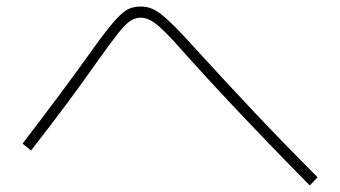

<svg xmlns="http://www.w3.org/2000/svg" viewBox="-20 -639 1040 587"><path d="M927 -72Q858 -142 795.5 -207Q733 -272 672.5 -336.5Q612 -401 551 -469Q508 -518 482.5 -543Q457 -568 441 -576.5Q425 -585 410 -585Q394 -585 379 -575.5Q364 -566 341 -537Q318 -508 276 -449Q239 -396 190.5 -330.5Q142 -265 75 -179L49 -200Q115 -286 164 -352Q213 -418 251 -471Q284 -518 307 -547Q330 -576 346.5 -592Q363 -608 377.5 -613.5Q392 -619 410 -619Q426 -619 440.5 -614Q455 -609 472.5 -595.5Q490 -582 514.5 -557.5Q539 -533 574 -494Q668 -391 758.5 -295Q849 -199 951 -97Z"/></svg>

Font: M PLUS 2 Thin ExtraLight
Style: Regular
Weight: 250
Version: Version 1.001